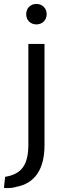

<svg xmlns="http://www.w3.org/2000/svg" viewBox="-64 -754 328 975"><path d="M162 -17V-531H80V-13C78 81 48 130 -38 144L-44 200C-38 201 -32 201 -25 201C-10 201 6 199 18 195C111 178 162 108 162 -17ZM173 -682C173 -713 150 -734 121 -734C91 -734 69 -713 69 -682C69 -651 91 -630 121 -630C150 -630 173 -651 173 -682Z"/></svg>

Font: Repo
Style: Regular
Weight: 400
Designer: Stefan Peev
Foundry: Context Ltd
Version: Version 0.000